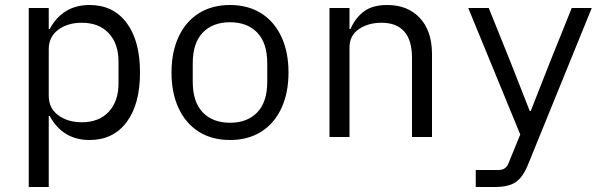

<svg xmlns="http://www.w3.org/2000/svg" viewBox="-20 -548 2440 768"><path d="M95 -516H175V-432H179Q204 -479 244 -503.5Q284 -528 338 -528Q433 -528 486.5 -456.5Q540 -385 540 -258Q540 -131 486.5 -59.5Q433 12 338 12Q284 12 244 -12.5Q204 -37 179 -84H175V200H95ZM454 -214V-302Q454 -373 415 -415Q376 -457 307 -457Q251 -457 213 -429Q175 -401 175 -351V-165Q175 -115 213 -87Q251 -59 307 -59Q376 -59 415 -101Q454 -143 454 -214Z M666 -258Q666 -340 694.5 -401Q723 -462 775.5 -495Q828 -528 900 -528Q972 -528 1024.5 -495Q1077 -462 1105.5 -401Q1134 -340 1134 -258Q1134 -176 1105.5 -115Q1077 -54 1024.5 -21Q972 12 900 12Q828 12 775.5 -21Q723 -54 694.5 -115Q666 -176 666 -258ZM1049 -221V-295Q1049 -376 1009 -417.5Q969 -459 900 -459Q831 -459 791 -417.5Q751 -376 751 -295V-221Q751 -140 791 -98.5Q831 -57 900 -57Q969 -57 1009 -98.5Q1049 -140 1049 -221Z M1298 0V-516H1378V-432H1382Q1401 -476 1435.5 -502Q1470 -528 1529 -528Q1611 -528 1659.5 -476Q1708 -424 1708 -331V0H1628V-317Q1628 -387 1597 -422Q1566 -457 1506 -457Q1453 -457 1415.5 -431.5Q1378 -406 1378 -358V0Z M2267 -516H2347L2091 113Q2072 160 2043.5 180Q2015 200 1959 200H1883V132H1974Q2004 132 2014 105L2061 -10L1853 -516H1935L2022 -300L2099 -104H2103L2180 -300Z"/></svg>

Font: iA Writer Mono V
Style: Regular
Weight: 400
Designer: Mike Abbink, Paul van der Laan, Pieter van Rosmalen
Foundry: Bold Monday
Version: Version 2.000